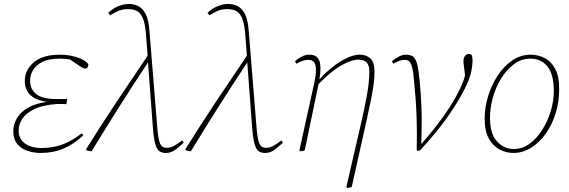

<svg xmlns="http://www.w3.org/2000/svg" viewBox="-20 -759 2870 969"><path d="M186 13Q151 13 119 2.5Q87 -8 67 -32.5Q47 -57 47 -98Q47 -130 64.5 -161Q82 -192 120 -214.5Q158 -237 218 -245Q160 -253 132.5 -280Q105 -307 105 -350Q105 -405 150 -444Q195 -483 283 -483Q329 -483 371 -469Q413 -455 426 -434Q426 -426 422 -419.5Q418 -413 408 -413Q403 -413 395.5 -417.5Q388 -422 377 -429L333 -459Q320 -461 307 -462Q294 -463 281 -463Q227 -463 194 -446.5Q161 -430 146.5 -405Q132 -380 132 -353Q132 -308 163.5 -283.5Q195 -259 268 -259Q277 -259 294.5 -259Q312 -259 319 -260L315 -233Q312 -234 301 -234Q290 -234 280 -234Q270 -234 267 -234Q195 -229 152.5 -208Q110 -187 92 -158.5Q74 -130 74 -100Q74 -58 105.5 -35Q137 -12 189 -12Q251 -12 300.5 -32Q350 -52 392 -86L401 -76Q352 -31 300 -9Q248 13 186 13Z M816 13Q796 13 783 3Q770 -7 762.5 -36.5Q755 -66 751 -122L727 -444Q654 -334 583 -222Q512 -110 442 5L417 0L414 -5Q488 -124 566.5 -242Q645 -360 725 -478L717 -583Q713 -636 702 -664Q691 -692 672.5 -702.5Q654 -713 627 -713Q597 -713 576.5 -703.5Q556 -694 536 -682L526 -694Q548 -716 576.5 -727.5Q605 -739 630 -739Q657 -739 678.5 -728Q700 -717 715 -688.5Q730 -660 734 -606L773 -125Q778 -58 787.5 -35.5Q797 -13 821 -13Q841 -13 859 -23Q877 -33 899 -50L907 -39Q888 -21 866 -4Q844 13 816 13Z M1317 13Q1297 13 1284 3Q1271 -7 1263.5 -36.5Q1256 -66 1252 -122L1228 -444Q1155 -334 1084 -222Q1013 -110 943 5L918 0L915 -5Q989 -124 1067.5 -242Q1146 -360 1226 -478L1218 -583Q1214 -636 1203 -664Q1192 -692 1173.5 -702.5Q1155 -713 1128 -713Q1098 -713 1077.5 -703.5Q1057 -694 1037 -682L1027 -694Q1049 -716 1077.5 -727.5Q1106 -739 1131 -739Q1158 -739 1179.5 -728Q1201 -717 1216 -688.5Q1231 -660 1235 -606L1274 -125Q1279 -58 1288.5 -35.5Q1298 -13 1322 -13Q1342 -13 1360 -23Q1378 -33 1400 -50L1408 -39Q1389 -21 1367 -4Q1345 13 1317 13Z M1491 0Q1509 -83 1527.5 -166Q1546 -249 1564 -331Q1576 -384 1574.5 -411Q1573 -438 1563 -447.5Q1553 -457 1536 -457Q1507 -457 1476 -437L1469 -450Q1489 -467 1506 -475Q1523 -483 1542 -483Q1580 -483 1591.5 -452.5Q1603 -422 1592 -359Q1647 -418 1701 -450.5Q1755 -483 1796 -483Q1827 -483 1848.5 -465Q1870 -447 1870 -398Q1870 -371 1866.5 -340.5Q1863 -310 1854 -264.5Q1845 -219 1829 -146L1755 185L1734 190L1728 185L1805 -149Q1821 -220 1829.5 -265.5Q1838 -311 1841 -342Q1844 -373 1844 -400Q1844 -431 1829.5 -444.5Q1815 -458 1787 -458Q1756 -458 1706 -431Q1656 -404 1588 -335L1587 -332L1518 0L1497 5Z M2083 0Q2085 -89 2083 -152Q2081 -215 2077.5 -259.5Q2074 -304 2071 -337Q2067 -391 2060.5 -416.5Q2054 -442 2045 -449.5Q2036 -457 2023 -457Q1997 -457 1965 -437L1958 -450Q1979 -467 1996 -475Q2013 -483 2031 -483Q2057 -483 2069.5 -469Q2082 -455 2088 -424Q2094 -393 2099 -340Q2104 -287 2107 -215.5Q2110 -144 2106 -32Q2173 -108 2223.5 -179.5Q2274 -251 2305 -318Q2311 -332 2316.5 -345.5Q2322 -359 2327 -378L2325 -395Q2324 -406 2321.5 -423.5Q2319 -441 2319 -451Q2319 -468 2327.5 -477.5Q2336 -487 2345 -487Q2355 -487 2360 -482Q2365 -472 2365 -451Q2365 -432 2358.5 -398Q2352 -364 2325 -310Q2292 -244 2237.5 -167Q2183 -90 2100 0L2086 2Z M2570 13Q2537 13 2503.5 -3.5Q2470 -20 2448 -58Q2426 -96 2426 -160Q2426 -217 2443.5 -274Q2461 -331 2492 -378Q2523 -425 2565.5 -454Q2608 -483 2658 -483Q2697 -483 2730 -465.5Q2763 -448 2783 -409.5Q2803 -371 2802 -307Q2802 -244 2784 -186.5Q2766 -129 2734 -84Q2702 -39 2660 -13Q2618 13 2570 13ZM2573 -7Q2616 -7 2652.5 -33.5Q2689 -60 2716.5 -103.5Q2744 -147 2759.5 -198Q2775 -249 2775 -299Q2775 -385 2742.5 -424Q2710 -463 2657 -463Q2612 -463 2574.5 -435.5Q2537 -408 2509.5 -363.5Q2482 -319 2467.5 -267Q2453 -215 2453 -165Q2453 -83 2488.5 -45Q2524 -7 2573 -7Z"/></svg>

Font: Source Serif Pro ExtraLight
Style: Italic
Weight: 200
Italic angle: -12°
Designer: Frank Grießhammer
Foundry: Adobe Systems Incorporated
Version: Version 3.001;hotconv 1.0.111;makeotfexe 2.5.65597